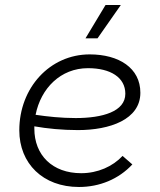

<svg xmlns="http://www.w3.org/2000/svg" viewBox="-20 -740 638 766"><path d="M295 6C377 6 453 -25 508 -84L469 -118C430 -76 370 -49 304 -49C189 -49 117 -121 117 -227V-236C168 -227 228 -221 291 -221C418 -221 540 -263 540 -370C540 -469 454 -523 338 -523C179 -523 57 -390 57 -220C57 -88 151 6 295 6ZM369 -587 462 -720H401L321 -587ZM122 -282C143 -388 222 -468 331 -468C421 -468 480 -431 480 -366C480 -295 389 -269 282 -269C224 -269 169 -275 122 -282Z"/></svg>

Font: Fixel Display 20240404 Light
Style: Italic
Weight: 300
Italic angle: -10°
Designer: AlfaBravo + MacPaw
Foundry: Kyrylo Tkachov, Marchela Mozhyna, Serhii Makarenko, Maria Weinstein, Zakhar Kryvoshyya
Version: Version 1.211;Glyphs 3.2 (3225)